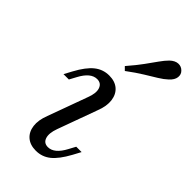

<svg xmlns="http://www.w3.org/2000/svg" viewBox="-212 -725 798 798"><g transform="rotate(45 186.5 -326.5)"><path d="M171 11.3Q137.1 11.3 116.5 -6.5Q96 -24.2 91.9 -55.2Q87.9 -86.3 103.2 -125L166.9 -300Q180.6 -335.5 173 -357.7Q165.3 -379.8 141.1 -379.8Q122.6 -379.8 106 -366.1Q89.5 -352.4 75 -325L58.9 -295.2H27.4L46 -329.8Q73.4 -380.6 101.6 -403.2Q129.8 -425.8 166.1 -425.8Q200 -425.8 220.6 -408.1Q241.1 -390.3 245.2 -359.3Q249.2 -328.2 233.9 -289.5L170.2 -114.5Q157.3 -79 164.5 -56.9Q171.8 -34.7 196 -34.7Q233.1 -34.7 262.1 -89.5L278.2 -119.4H309.7L291.1 -84.7Q262.9 -33.1 235.1 -10.9Q207.3 11.3 171 11.3ZM198.4 -484.7 183.9 -499.2Q215.3 -535.5 235.5 -563.3Q255.6 -591.1 270.2 -611.7Q284.7 -632.3 298.4 -646Q316.1 -662.9 333.9 -663.7Q351.6 -664.5 363.7 -651.6Q375 -640.3 373 -623Q371 -605.6 352.4 -588.7Q337.9 -575 316.1 -561.7Q294.4 -548.4 265.3 -530.6Q236.3 -512.9 198.4 -484.7Z"/></g></svg>

Font: Playfair 12pt Light
Style: Italic
Weight: 300
Italic angle: -15.6°
Designer: Claus Eggers Sørensen
Foundry: Claus Eggers Sørensen
Version: Version 2.000;gftools[0.9.28]